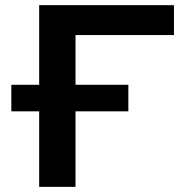

<svg xmlns="http://www.w3.org/2000/svg" viewBox="-20 -725 716 745"><path d="M132 0V-293H24V-396H132V-705H655V-589H273V-396H478V-293H273V0Z"/></svg>

Font: Nunito Sans 10pt SemiExpanded
Style: Bold
Weight: 700
Width: 6
Designer: Vernon Adams
Foundry: Vernon Adams
Version: Version 3.101;gftools[0.9.27]